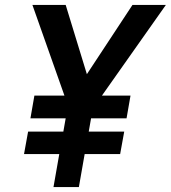

<svg xmlns="http://www.w3.org/2000/svg" viewBox="-20 -751 693 779"><path d="M220.5 -126H77.5L94 -217H237L246.5 -271H103.5L119.5 -363H241.5L111.5 -731H246.5L332.5 -450L517.5 -731H653L393.5 -363H509.5L493.5 -271H349.5L340 -217H484L467.5 -126H323.5L300 8H197Z"/></svg>

Font: JuliaMono Black
Style: Italic
Weight: 900
Italic angle: -9°
Monospace: yes
Designer: cormullion
Foundry: corm
Version: Version 0.057; ttfautohint (v1.8.4)